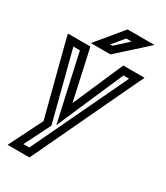

<svg xmlns="http://www.w3.org/2000/svg" viewBox="-231 -799 973 1126"><g transform="rotate(30 255.5 -236.0)"><path d="M480 -509H389H371L363 -491L223 -169L152 -492L148 -509H130H32H-4L4 -475L129 7L33 199L16 233H52H146H164L172 216L499 -476L515 -509H480ZM439 -459 134 183H94L178 16L182 7L180 -2L62 -459H106L190 -81L206 -9L237 -82L401 -459H439ZM409 -705H300H287L278 -694L173 -567L140 -528H188H262H273L281 -535L422 -662L469 -705H409ZM343 -655 258 -578H243L307 -655H343Z"/></g></svg>

Font: Gamestation Display Outline
Style: Italic
Weight: 400
Designer: Jonas Hecksher
Foundry: Jonas Hecksher, Playtypeª, e-types AS
Version: Version 1.003